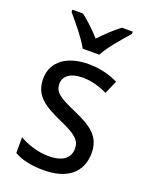

<svg xmlns="http://www.w3.org/2000/svg" viewBox="-145 -841 719 927"><g transform="rotate(20 214.0 -378.0)"><path d="M174 -606H259C282 -651 338 -715 373 -754V-766H317C282 -739 252 -711 216 -673C184 -709 148 -743 117 -766H63V-754C98 -713 150 -651 174 -606ZM387 -147C387 -231 334 -268 245 -307C156 -346 126 -364 126 -409C126 -449 161 -475 223 -475C268 -475 311 -462 350 -443L380 -511C335 -533 285 -546 227 -546C118 -546 44 -494 44 -405C44 -319 100 -284 191 -243C279 -205 304 -181 304 -140C304 -92 270 -62 196 -62C140 -62 82 -82 45 -104V-23C82 -2 130 10 196 10C314 10 387 -44 387 -147Z"/></g></svg>

Font: Noto Sans Lao SemiCondensed
Style: Regular
Weight: 400
Width: 4
Designer: Monotype Design Team
Foundry: Monotype Imaging Inc.
Version: Version 2.003